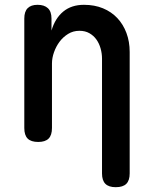

<svg xmlns="http://www.w3.org/2000/svg" viewBox="-20 -580 640 798"><path d="M196 -316V-48Q196 -18 182 -4Q168 10 139 10Q109 10 95 -4Q81 -18 81 -48V-503Q81 -532 95 -546Q109 -560 136 -560Q164 -560 179 -546Q194 -532 194 -503V-453Q209 -504 243 -532Q277 -560 329 -560Q373 -560 408 -545.5Q443 -531 467.5 -505Q492 -479 505.5 -443Q519 -407 519 -364V141Q519 170 505 184Q491 198 461 198Q432 198 418 184Q404 170 404 141V-336Q404 -358 398 -379Q392 -400 380.5 -416Q369 -432 351.5 -442Q334 -452 310 -452Q284 -452 263 -439Q242 -426 227.5 -406.5Q213 -387 204.5 -363Q196 -339 196 -316Z"/></svg>

Font: Maple Mono SemiBold
Style: Regular
Weight: 600
Monospace: yes
Designer: subframe7536
Version: Version 7.000